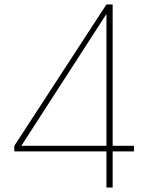

<svg xmlns="http://www.w3.org/2000/svg" viewBox="-20 -845 697 865"><path d="M459.5 0H487.5V-163H583.5V-188H487.5V-825H459.5L44.5 -188V-163H459.5ZM76 -188 459.5 -782V-188Z"/></svg>

Font: Spartan Thin
Style: Regular
Weight: 100
Designer: Matt Bailey, Mirko Velimirovic
Foundry: Matt Bailey
Version: Version 1.003; ttfautohint (v1.8.3)